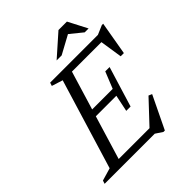

<svg xmlns="http://www.w3.org/2000/svg" viewBox="-262 -1004 1174 1174"><g transform="rotate(-45 325.0 -417.0)"><path d="M249 -629 177.5 -651.5 184.5 -673H340.5L136.5 0H-17.5L-10.5 -21.5L71.5 -45.5ZM579.5 -638.5 600 -626.5H277.5L293 -673H597.5L657 -698.5H668.5L631 -482H603.5ZM461.5 30 416 0H87L102 -46.5H446.5L405.5 -34L554 -192L576 -182.5L473.5 30ZM429 -222H391.5L414 -330H188L201.5 -375.5H428L471.5 -483.5H509L469 -353ZM308.5 -741 448 -864.5H521L585 -741H551.5L466.5 -810H479L352 -741Z"/></g></svg>

Font: Newsreader 17pt
Style: Italic
Weight: 400
Italic angle: -17°
Version: Version 1.003